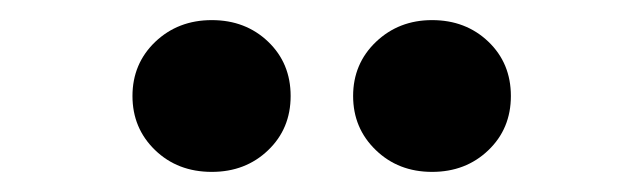

<svg xmlns="http://www.w3.org/2000/svg" viewBox="-20 -760 634 189"><path d="M405.3 -590.8Q372.1 -590.8 349.9 -612.3Q327.6 -633.8 327.6 -665.5Q327.6 -697.3 350.1 -718.8Q372.6 -740.2 405.3 -740.2Q438.5 -740.2 460.7 -719Q482.9 -697.8 482.9 -665.5Q482.9 -633.3 460.7 -612.1Q438.5 -590.8 405.3 -590.8ZM188.5 -590.8Q154.8 -590.8 132.6 -612.3Q110.4 -633.8 110.4 -665.5Q110.4 -697.3 132.8 -718.8Q155.3 -740.2 188.5 -740.2Q221.7 -740.2 243.9 -719Q266.1 -697.8 266.1 -665.5Q266.1 -633.3 243.9 -612.1Q221.7 -590.8 188.5 -590.8Z"/></svg>

Font: Inter 28pt
Style: Bold
Weight: 700
Designer: Rasmus Andersson
Foundry: rsms
Version: Version 4.001;git-66647c0bb